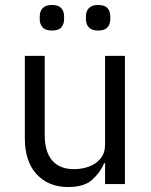

<svg xmlns="http://www.w3.org/2000/svg" viewBox="-20 -741 608 773"><path d="M403 0V-84H399Q384 -47 351.5 -17.5Q319 12 254 12Q175 12 127.5 -39.5Q80 -91 80 -185V-516H160V-199Q160 -130 190 -95Q220 -60 278 -60Q310 -60 338.5 -70.5Q367 -81 385 -103Q403 -125 403 -159V-516H483V0ZM189 -618Q164 -618 152 -630.5Q140 -643 140 -664V-675Q140 -696 152 -708.5Q164 -721 189 -721Q215 -721 226.5 -708.5Q238 -696 238 -675V-664Q238 -643 226.5 -630.5Q215 -618 189 -618ZM375 -618Q350 -618 338 -630.5Q326 -643 326 -664V-675Q326 -696 338 -708.5Q350 -721 375 -721Q401 -721 412.5 -708.5Q424 -696 424 -675V-664Q424 -643 412.5 -630.5Q401 -618 375 -618Z"/></svg>

Font: IBM Plex Sans Var
Style: Regular
Weight: 400
Designer: Mike Abbink, Paul van der Laan, Pieter van Rosmalen
Foundry: Bold Monday
Version: Version 3.000